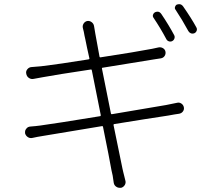

<svg xmlns="http://www.w3.org/2000/svg" viewBox="-20 -857 1040 924"><path d="M818.4 -687.5Q822.3 -679.7 819.3 -671.4Q816.4 -663.1 808.6 -659.2Q800.8 -655.3 792.5 -658.2Q784.2 -661.1 780.3 -668.9Q752.9 -720.7 718.8 -771.5Q713.9 -778.3 716.3 -786.1Q718.8 -793.9 725.6 -797.9Q732.4 -800.8 738.3 -800.8Q749 -800.8 756.8 -789.1Q793 -735.4 818.4 -687.5ZM474.6 -531.2Q469.7 -531.2 470.7 -526.4L513.7 -311.5Q514.6 -306.6 519.5 -307.6Q724.6 -341.8 779.3 -351.6Q812.5 -358.4 832 -362.3Q842.8 -365.2 852.5 -358.9Q862.3 -352.5 864.7 -341.3Q867.2 -330.1 860.4 -320.8Q853.5 -311.5 841.8 -309.6Q837.9 -309.6 819.3 -306.2Q800.8 -302.7 789.1 -300.8Q685.5 -285.2 529.3 -259.8Q525.4 -258.8 526.4 -254.9Q567.4 -53.7 569.3 -45.9Q570.3 -41 573.2 -28.8Q576.2 -16.6 578.6 -7.3Q581.1 2 583 10.7Q586.9 22.5 580.6 33.2Q574.2 43.9 562.5 46.9Q559.6 46.9 555.7 46.9Q546.9 46.9 540 42Q529.3 35.2 527.3 22.5Q522.5 -16.6 516.6 -37.1Q506.8 -93.8 475.6 -247.1Q474.6 -251 470.7 -250Q207 -206.1 188.5 -203.1Q157.2 -198.2 136.7 -193.4Q124 -190.4 113.8 -197.3Q103.5 -204.1 100.6 -215.8Q100.6 -218.8 100.6 -221.7Q100.6 -230.5 106.4 -237.3Q113.3 -247.1 126 -248Q153.3 -250 173.8 -252.9Q247.1 -262.7 461.9 -297.9Q465.8 -298.8 464.8 -303.7L421.9 -518.6Q420.9 -523.4 417 -522.5Q253.9 -498 185.5 -485.4Q163.1 -481.4 142.6 -477.5Q129.9 -474.6 119.1 -481.9Q108.4 -489.3 106.4 -502Q103.5 -513.7 111.3 -523.4Q119.1 -533.2 130.9 -534.2Q149.4 -535.2 177.7 -538.1Q267.6 -548.8 406.2 -571.3Q411.1 -572.3 410.2 -576.2Q404.3 -601.6 398.9 -627.4Q393.6 -653.3 390.6 -668Q387.7 -682.6 386.7 -685.5Q383.8 -704.1 378.9 -721.7Q376 -732.4 381.8 -742.7Q387.7 -752.9 399.4 -755.9Q411.1 -757.8 420.9 -750.5Q430.7 -743.2 432.6 -731.4Q433.6 -726.6 435.5 -714.4Q437.5 -702.1 438.5 -696.3Q438.5 -694.3 459 -584Q460 -580.1 463.9 -581.1Q635.7 -607.4 711.9 -622.1Q728.5 -625 743.2 -628.9Q754.9 -630.9 764.6 -625Q774.4 -619.1 776.4 -607.9Q778.3 -596.7 772 -587.4Q765.6 -578.1 753.9 -576.2Q753.9 -576.2 721.7 -571.3ZM825.2 -809.6Q821.3 -813.5 821.3 -819.3Q821.3 -821.3 822.3 -823.2Q824.2 -831.1 831.1 -835Q837.9 -836.9 842.8 -836.9Q853.5 -836.9 861.3 -826.2Q901.4 -768.6 924.8 -725.6Q927.7 -720.7 927.7 -715.8Q927.7 -712.9 926.8 -710Q923.8 -701.2 916 -697.3Q911.1 -695.3 906.2 -695.3Q903.3 -695.3 899.4 -696.3Q891.6 -699.2 886.7 -707Q856.4 -762.7 825.2 -809.6Z"/></svg>

Font: Gen Jyuu Gothic L Monospace Light
Style: Regular
Weight: 300
Designer: [Source Han Sans]
Ryoko NISHIZUKA  (kana & ideographs); Paul D. Hunt (Latin, Greek & Cyrillic); Wenlong ZHANG  (bopomofo
Version: Version 1.002.20150607